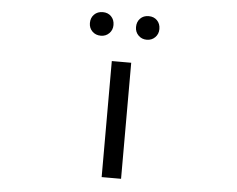

<svg xmlns="http://www.w3.org/2000/svg" viewBox="-53 -831 1106 895"><g transform="rotate(5 500.0 -383.5)"><path d="M454.1 0V-543H544.9V0ZM392.6 -656.2Q368.2 -656.2 352.5 -671.9Q336.9 -687.5 336.9 -710.9Q336.9 -735.4 352.5 -751Q368.2 -766.6 392.6 -766.6Q417 -766.6 432.1 -751Q447.3 -735.4 447.3 -710.9Q447.3 -687.5 431.6 -671.9Q416 -656.2 392.6 -656.2ZM552.7 -710.9Q552.7 -735.4 567.9 -751Q583 -766.6 607.4 -766.6Q631.8 -766.6 647 -751Q662.1 -735.4 662.1 -710.9Q662.1 -687.5 646.5 -671.9Q630.9 -656.2 607.4 -656.2Q584 -656.2 568.4 -671.9Q552.7 -687.5 552.7 -710.9Z"/></g></svg>

Font: Gen Shin Gothic Monospace Regular
Style: Regular
Weight: 400
Designer: [Source Han Sans]
Ryoko NISHIZUKA  (kana & ideographs); Paul D. Hunt (Latin, Greek & Cyrillic); Wenlong ZHANG  (bopomofo
Version: Version 1.002.20150607